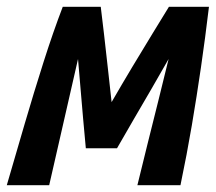

<svg xmlns="http://www.w3.org/2000/svg" viewBox="-55 -546 636 566"><path d="M-35 0Q-10 -86 17.5 -180Q45 -274 73.5 -363.5Q102 -453 130 -526H242Q246 -495 251.5 -446.5Q257 -398 263 -344.5Q269 -291 274 -245Q304 -297 335.5 -349.5Q367 -402 395.5 -448.5Q424 -495 443 -526H561Q550 -434 537.5 -348Q525 -262 510.5 -176.5Q496 -91 477 0H350Q365 -62 380.5 -124Q396 -186 411.5 -248Q427 -310 442 -372Q417 -328 391.5 -284Q366 -240 340.5 -196.5Q315 -153 290 -109H198Q194 -153 190 -196.5Q186 -240 182.5 -284Q179 -328 175 -372Q154 -279 132.5 -186Q111 -93 90 0Z"/></svg>

Font: Ubuntu Sans Mono
Style: Italic
Weight: 400
Italic angle: -13.5°
Monospace: yes
Designer: Dalton Maag Ltd
Foundry: Dalton Maag Ltd
Version: Version 1.006